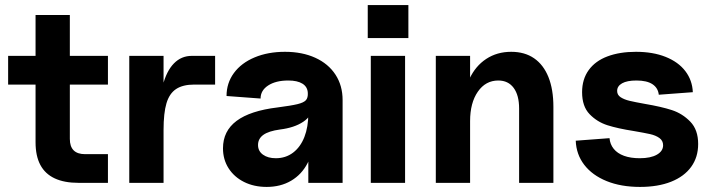

<svg xmlns="http://www.w3.org/2000/svg" viewBox="-20 -720 2805 756"><path d="M120 -160V-661H255V-173Q255 -143 270 -128Q285 -113 315 -113H405V0H290Q232.9 0 195.3 -17.7Q157.6 -35.3 138.8 -70.7Q120 -106 120 -160ZM12 -500H405V-387H12Z M489 -500H624V-314L606 -245Q606 -327 621 -384Q636 -441 665 -470.5Q694 -500 735 -500H827V-387H745Q700 -387 673.5 -369.5Q647 -352 635.5 -313.5Q624 -275 624 -208V0H489Z M858 -136Q858 -204 911.5 -244Q965 -284 1073 -297Q1127 -304 1151.5 -310Q1176 -316 1184.5 -325.5Q1193 -335 1192 -354Q1191 -378 1171 -390.5Q1151 -403 1115 -403Q1066 -403 1036 -383.5Q1006 -364 1006 -332L872 -342Q872 -393 901 -432.5Q930 -472 982.5 -494Q1035 -516 1102 -516Q1170 -516 1221.5 -492.5Q1273 -469 1301 -426Q1329 -383 1329 -326V0H1194V-141L1214 -180Q1214 -122 1191 -77.5Q1168 -33 1126.5 -8.5Q1085 16 1030 16Q980 16 941 -3.5Q902 -23 880 -57.5Q858 -92 858 -136ZM1194 -273V-318L1209 -298Q1209 -264 1174 -240.5Q1139 -217 1082 -210Q1038 -204 1017 -189Q996 -174 996 -149Q996 -125 1015.5 -111Q1035 -97 1066 -97Q1105 -97 1134 -119Q1163 -141 1178.5 -180.5Q1194 -220 1194 -273Z M1440 -500H1575V0H1440ZM1428 -700H1588V-570H1428Z M1942 -403Q1892 -403 1861.5 -359Q1831 -315 1831 -243L1805 -293Q1805 -359 1828.5 -409.5Q1852 -460 1894.5 -488Q1937 -516 1993 -516Q2046 -516 2083 -490.5Q2120 -465 2139.5 -416.5Q2159 -368 2159 -299V0H2024V-293Q2024 -345 2002.5 -374Q1981 -403 1942 -403ZM1696 -500H1831V0H1696Z M2247 -166 2380 -176Q2382 -152 2396.5 -134Q2411 -116 2437 -106.5Q2463 -97 2499 -97Q2542 -97 2566.5 -111Q2591 -125 2591 -148Q2591 -166 2576.5 -176.5Q2562 -187 2539.5 -192Q2517 -197 2476 -204Q2412 -214 2371.5 -227Q2331 -240 2301.5 -270.5Q2272 -301 2272 -357Q2272 -408 2298 -444Q2324 -480 2372 -498Q2420 -516 2484 -516Q2551 -516 2601 -496Q2651 -476 2678.5 -440Q2706 -404 2708 -357L2574 -347Q2571 -374 2549 -388.5Q2527 -403 2486 -403Q2449 -403 2429.5 -392Q2410 -381 2410 -362Q2410 -346 2424 -337Q2438 -328 2459 -323Q2480 -318 2519 -311Q2584 -300 2625.5 -286.5Q2667 -273 2698 -241Q2729 -209 2729 -153Q2729 -101 2701.5 -63Q2674 -25 2622.5 -4.5Q2571 16 2500 16Q2425 16 2368.5 -7Q2312 -30 2280.5 -71Q2249 -112 2247 -166Z"/></svg>

Font: Uncut Sans Variable
Style: Regular
Weight: 400
Designer: Kasper Nordkvist
Foundry: UNCUT.wtf
Version: Version 1.304;Glyphs 3.2 (3246)